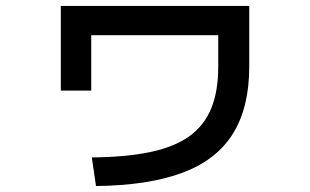

<svg xmlns="http://www.w3.org/2000/svg" viewBox="-20 -590 1040 644"><path d="M288 -62Q403 -63 484 -80Q565 -97 615 -133Q665 -169 688.5 -226.5Q712 -284 712 -366V-472H286V-286H184V-570H816V-366Q816 -230 761.5 -142Q707 -54 593 -11Q479 32 302 34Z"/></svg>

Font: M PLUS 1 Medium
Style: Regular
Weight: 500
Designer: Coji Morishita
Foundry: UNDERFOREST DESIGN
Version: Version 1.001